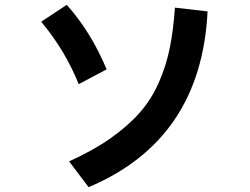

<svg xmlns="http://www.w3.org/2000/svg" viewBox="-20 -732 1040 799"><path d="M151.4 -641.6 257.8 -711.9Q358.4 -599.6 423.8 -443.4L307.6 -381.8Q251 -522.5 151.4 -641.6ZM267.6 -60.5Q367.2 -105.5 439.5 -156.2Q511.7 -207 560.5 -262.2Q609.4 -317.4 640.1 -386.7Q670.9 -456.1 686 -529.8Q701.2 -603.5 708 -700.2L843.8 -684.6Q817.4 -150.4 348.6 46.9Z"/></svg>

Font: Gothic A1 ExtraBold
Style: Regular
Weight: 800
Designer: HanYang I&C Co.,Ltd.
Foundry: HanYang I&C Co.,Ltd.
Version: Version 2.50